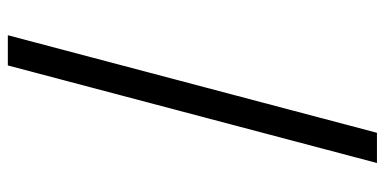

<svg xmlns="http://www.w3.org/2000/svg" viewBox="-266 -574 982 490"><g transform="rotate(-90 225.0 -329.0)"><path d="M380.1 -800 131.1 142H54L303 -800Z"/></g></svg>

Font: League Mono Thin Condensed
Style: Regular
Weight: 100
Width: 1
Designer: Tyler Finck
Foundry: The League of Moveable Type / Tyler Finck
Version: Version 2.300;RELEASE